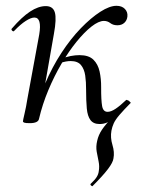

<svg xmlns="http://www.w3.org/2000/svg" viewBox="-20 -416 486 661"><path d="M298.8 224.4Q297.8 226.2 293.9 222.9Q290 219.6 292 217Q306.6 203.4 312.8 193.5Q319 183.6 320 173.6Q323 156.6 319.5 140.1Q316 123.6 312.9 106.1Q309.8 88.6 314.6 68.6Q319 48.4 331.2 30.3Q343.4 12.2 366.1 -10.9Q388.8 -34 422.4 -70.4L430.4 -62.2Q405.4 -36.8 391.3 -20.3Q377.2 -3.8 371.6 8.6Q366 21 363.6 34Q359.4 57.8 367.1 82.9Q374.8 108 370.6 129.4Q369 143 351.9 165.7Q334.8 188.4 298.8 224.4ZM114.4 -7.2 100.4 -8.4Q110.6 -69.8 135.1 -127.5Q159.6 -185.2 191.5 -234Q223.4 -282.8 258.4 -318.9Q293.4 -355 325.4 -375.5Q357.4 -396 381 -396Q399.6 -396 409.9 -385.3Q420.2 -374.6 418.6 -359.2Q417.2 -345.8 408 -337.4Q398.8 -329 384.2 -329Q369.4 -329 359.7 -336.5Q350 -344 337.8 -344Q319.8 -344 295.2 -324.8Q270.6 -305.6 243.7 -272.5Q216.8 -239.4 191.7 -196.7Q166.6 -154 146.3 -105.4Q126 -56.8 114.4 -7.2ZM82.4 8Q68.2 8 63.6 6.3Q59 4.6 59 1.6Q59 -1.6 64.5 -24.8Q70 -48 74 -74L115 -297Q124.8 -355.6 98.4 -355.6Q86.8 -355.6 68.7 -344Q50.6 -332.4 29.2 -310Q26.2 -306 21.8 -310.5Q17.4 -315 21.2 -318.2Q54.8 -357.2 83.4 -376.1Q112 -395 137.6 -395Q162.4 -395 168.8 -373.3Q175.2 -351.6 165.6 -299.4L114.4 -7.2Q111.8 8 82.4 8ZM323 11Q301.6 11 291.4 -2.7Q281.2 -16.4 278.8 -42.7Q276.4 -69 276.4 -106.6Q276.6 -133.6 273.4 -155.8Q270.2 -178 258.9 -191.9Q247.6 -205.8 223.2 -205.8Q207.8 -205.8 189 -199.6L187.2 -212Q206.6 -220 223.1 -223.1Q239.6 -226.2 253.4 -226.2Q285.6 -226.2 301.5 -210.6Q317.4 -195 322.9 -169.8Q328.4 -144.6 328.2 -116.4Q328 -70.4 331.6 -50.7Q335.2 -31 350.4 -31Q362.2 -31 377.8 -41.4Q393.4 -51.8 412.8 -70.4Q416.6 -74.2 420.6 -69.8Q424.6 -65.4 420.8 -62.2Q394 -29.6 371.8 -9.3Q349.6 11 323 11Z"/></svg>

Font: Cormorant Infant Light
Style: Italic
Weight: 300
Italic angle: -10°
Designer: Christian Thalmann (Catharsis Fonts)
Foundry: Catharsis Fonts
Version: Version 4.001